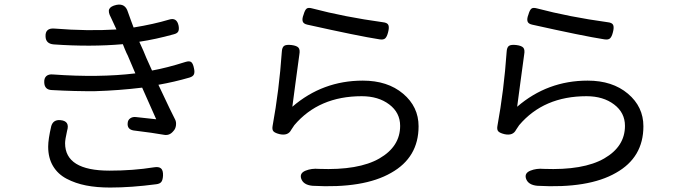

<svg xmlns="http://www.w3.org/2000/svg" viewBox="-20 -800 3040 854"><path d="M469.7 34.2Q410.2 34.2 362.8 24.9Q315.4 15.6 276.4 -4.9Q237.3 -25.4 215.8 -61.5Q194.3 -97.7 194.3 -147.5Q194.3 -180.7 208 -239.3Q216.8 -268.6 249 -265.6Q292 -261.7 278.3 -217.8Q269.5 -178.7 269.5 -163.1Q269.5 -41 466.8 -41Q572.3 -41 664.1 -55.7Q686.5 -59.6 696.3 -50.8Q706.1 -42 705.1 -18.6Q704.1 0 697.8 8.8Q691.4 17.6 674.8 19.5Q563.5 34.2 469.7 34.2ZM404.3 -394.5Q314.5 -393.6 210.9 -399.4Q177.7 -400.4 176.8 -433.6Q175.8 -452.1 186 -461.4Q196.3 -470.7 215.8 -468.8Q419.9 -454.1 582 -473.6L547.9 -553.7Q543 -562.5 535.2 -581.5Q527.3 -600.6 526.4 -603.5Q382.8 -590.8 218.8 -602.5Q183.6 -605.5 182.6 -637.7Q181.6 -657.2 191.9 -666Q202.1 -674.8 222.7 -672.9Q369.1 -661.1 498 -668.9Q475.6 -717.8 473.6 -721.7Q460 -746.1 465.8 -759.3Q471.7 -772.5 498 -778.3Q537.1 -786.1 548.8 -747.1Q552.7 -734.4 562.5 -709Q572.3 -683.6 574.2 -677.7Q664.1 -692.4 732.4 -712.9Q766.6 -723.6 774.4 -685.5Q777.3 -668.9 772.9 -660.2Q768.6 -651.4 752.9 -647.5Q671.9 -625 599.6 -614.3L618.2 -573.2Q624 -556.6 656.2 -486.3Q721.7 -498 804.7 -524.4Q823.2 -530.3 831.1 -523.4Q838.9 -516.6 842.8 -496.1Q846.7 -479.5 842.8 -469.7Q838.9 -460 823.2 -455.1Q755.9 -435.5 684.6 -422.9Q746.1 -292 758.8 -268.6Q764.6 -257.8 762.7 -242.2Q760.7 -226.6 751 -216.8Q734.4 -196.3 710.9 -200.2Q662.1 -209 574.2 -219.7Q544.9 -224.6 547.9 -252.9Q548.8 -266.6 559.6 -273.9Q570.3 -281.2 585 -279.3Q667 -270.5 674.8 -269.5Q668 -285.2 612.3 -410.2Q507.8 -397.5 404.3 -394.5Z M1668 -625Q1574.2 -639.6 1346.7 -690.4Q1329.1 -694.3 1326.2 -705.6Q1323.2 -716.8 1330.1 -734.4Q1335.9 -754.9 1343.3 -761.2Q1350.6 -767.6 1368.2 -762.7Q1512.7 -724.6 1682.6 -701.2Q1703.1 -699.2 1707.5 -688.5Q1711.9 -677.7 1706.1 -656.2Q1701.2 -636.7 1693.4 -629.4Q1685.5 -622.1 1668 -625ZM1719.7 -31.2Q1597.7 39.1 1370.1 26.4Q1328.1 22.5 1319.3 -6.8Q1312.5 -30.3 1339.4 -41Q1366.2 -51.8 1398.4 -48.8Q1575.2 -42 1667.5 -95.2Q1759.8 -148.4 1759.8 -240.2Q1759.8 -298.8 1711.4 -335.4Q1663.1 -372.1 1588.9 -372.1Q1398.4 -372.1 1289.1 -243.2Q1279.3 -229.5 1275.4 -222.7Q1261.7 -195.3 1224.6 -203.1Q1204.1 -208 1196.8 -215.3Q1189.5 -222.7 1192.4 -239.3Q1221.7 -399.4 1233.4 -568.4Q1234.4 -589.8 1244.1 -596.2Q1253.9 -602.5 1277.3 -599.6Q1299.8 -596.7 1307.6 -587.9Q1315.4 -579.1 1311.5 -557.6Q1305.7 -519.5 1294.9 -435.1Q1284.2 -350.6 1280.3 -325.2Q1415 -441.4 1593.8 -441.4Q1704.1 -441.4 1772.9 -383.3Q1841.8 -325.2 1841.8 -238.3Q1841.8 -99.6 1719.7 -31.2Z M2668 -625Q2574.2 -639.6 2346.7 -690.4Q2329.1 -694.3 2326.2 -705.6Q2323.2 -716.8 2330.1 -734.4Q2335.9 -754.9 2343.3 -761.2Q2350.6 -767.6 2368.2 -762.7Q2512.7 -724.6 2682.6 -701.2Q2703.1 -699.2 2707.5 -688.5Q2711.9 -677.7 2706.1 -656.2Q2701.2 -636.7 2693.4 -629.4Q2685.5 -622.1 2668 -625ZM2719.7 -31.2Q2597.7 39.1 2370.1 26.4Q2328.1 22.5 2319.3 -6.8Q2312.5 -30.3 2339.4 -41Q2366.2 -51.8 2398.4 -48.8Q2575.2 -42 2667.5 -95.2Q2759.8 -148.4 2759.8 -240.2Q2759.8 -298.8 2711.4 -335.4Q2663.1 -372.1 2588.9 -372.1Q2398.4 -372.1 2289.1 -243.2Q2279.3 -229.5 2275.4 -222.7Q2261.7 -195.3 2224.6 -203.1Q2204.1 -208 2196.8 -215.3Q2189.5 -222.7 2192.4 -239.3Q2221.7 -399.4 2233.4 -568.4Q2234.4 -589.8 2244.1 -596.2Q2253.9 -602.5 2277.3 -599.6Q2299.8 -596.7 2307.6 -587.9Q2315.4 -579.1 2311.5 -557.6Q2305.7 -519.5 2294.9 -435.1Q2284.2 -350.6 2280.3 -325.2Q2415 -441.4 2593.8 -441.4Q2704.1 -441.4 2772.9 -383.3Q2841.8 -325.2 2841.8 -238.3Q2841.8 -99.6 2719.7 -31.2Z"/></svg>

Font: GenSenMaruGothic TW TTF Regular
Style: Regular
Weight: 400
Version: Version 1.301